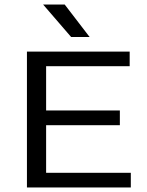

<svg xmlns="http://www.w3.org/2000/svg" viewBox="-20 -821 644 841"><path d="M98 0V-595H548V-531H182V-64H553V0ZM141 -272.5V-337H505V-272.5ZM291.5 -659 169 -801H263.5L372.5 -659Z"/></svg>

Font: Encode Sans SC Expanded
Style: Regular
Weight: 400
Width: 7
Designer: Multiple Designers
Foundry: Impallari Type
Version: Version 3.002